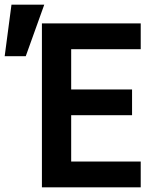

<svg xmlns="http://www.w3.org/2000/svg" viewBox="-74 -800 694 820"><path d="M105 0H527V-110H230V-308H490V-418H230V-590H527V-700H105ZM115 -780H-25L-54 -560H36Z"/></svg>

Font: CommitMono
Style: Bold
Weight: 700
Monospace: yes
Designer: Eigil Nikolajsen
Foundry: Eigil Nikolajsen
Version: Version 1.143